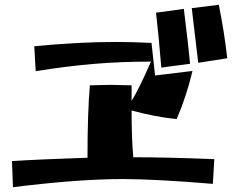

<svg xmlns="http://www.w3.org/2000/svg" viewBox="-20 -836 978 801"><path d="M345 -178Q345 -365 355 -480L442 -482L529 -480V-415Q558 -461 610 -579Q485 -579 372 -569.5Q259 -560 129 -539L123 -643Q306 -661 464 -661Q528 -661 612 -657L627 -521L783 -540Q758 -434 717 -339Q629 -348 529 -375Q529 -257 536 -180Q676 -180 874 -172L868 -69Q625 -89 492 -89Q306 -89 34 -55L30 -164Q139 -171 345 -178ZM631 -783 747 -799Q766 -645 773 -570L653 -554Q642 -686 631 -783ZM780 -802 893 -816Q916 -701 928 -593L807 -574Z"/></svg>

Font: Otomanopee One
Style: Regular
Weight: 400
Designer: Das Ende der Wildnis
Foundry: Gutenberg Labo
Version: Version 3.005